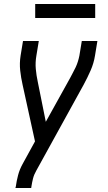

<svg xmlns="http://www.w3.org/2000/svg" viewBox="-20 -735 540 960"><path d="M57 205 59 198Q63 169 70.5 140.5Q78 112 93 85L155 -28L93 -311Q85 -346 81 -382.5Q77 -419 83 -457L95 -530H174L162 -457Q156 -423 159 -390Q162 -357 169 -325L209 -126L330 -344Q337 -358 344.5 -371.5Q352 -385 358.5 -399Q365 -413 369.5 -427.5Q374 -442 377 -457L389 -530H467L455 -457Q449 -419 433 -382.5Q417 -346 398 -311L161 119Q150 138 145 158Q140 178 137 198L136 205ZM156 -645V-715H456V-645Z"/></svg>

Font: Iosevka Curly Oblique
Style: Regular
Weight: 400
Italic angle: -9°
Monospace: yes
Designer: Belleve Invis
Foundry: Belleve Invis
Version: Version 11.1.0; ttfautohint (v1.8.3)